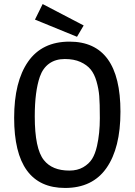

<svg xmlns="http://www.w3.org/2000/svg" viewBox="-20 -918 666 950"><path d="M394 -792 361 -736 153 -821 191 -898ZM177 -538Q152 -465 152 -342Q152 -182 197 -126Q238 -74 323 -74Q363 -74 391.5 -90.5Q420 -107 435.5 -131.5Q451 -156 460 -196Q474 -258 474 -333Q474 -408 471 -443.5Q468 -479 457.5 -515.5Q447 -552 428.5 -574.5Q410 -597 378 -611.5Q346 -626 300.5 -626Q255 -626 223.5 -603.5Q192 -581 177 -538ZM324 -712Q576 -712 576 -365Q576 -186 507 -87Q438 12 302 12Q50 12 50 -335Q50 -514 119 -613Q188 -712 324 -712Z"/></svg>

Font: Magra
Style: Regular
Weight: 400
Designer: Viviana Monsalve
Foundry: Viviana Monsalve
Version: Version 1.001